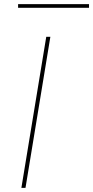

<svg xmlns="http://www.w3.org/2000/svg" viewBox="-20 -914 453 934"><path d="M84 0 205 -735H225L104 0ZM413 -876H68V-894H413Z"/></svg>

Font: Iosevka Aile Thin Oblique
Style: Regular
Weight: 100
Italic angle: -9°
Designer: Belleve Invis
Foundry: Belleve Invis
Version: Version 31.1.0; ttfautohint (v1.8.4)